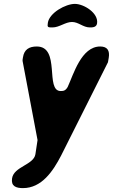

<svg xmlns="http://www.w3.org/2000/svg" viewBox="-20 -760 580 987"><path d="M42 157C36 197 62 207 98 207C194 207 252 121 294 40C330 -32 499 -368 535 -440L539 -463C545 -500 532 -521 495 -521C398 -521 358 -378 328 -313C317 -294 307 -292 292 -292C210 -292 293 -521 169 -521C129 -521 104 -505 98 -465C97 -460 95 -447 96 -447L173 -40L162 33C153 88 51 96 42 157ZM226 -643C222 -619 226 -619 250 -619C285 -619 316 -647 350 -647C384 -647 407 -619 442 -619C455 -619 476 -619 479 -640C487 -693 411 -740 365 -740C317 -740 234 -694 226 -643Z"/></svg>

Font: Asimov Print
Style: Regular
Weight: 500
Designer: Google
Version: Version 2.000980: 2014